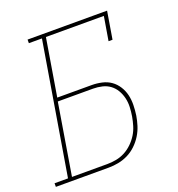

<svg xmlns="http://www.w3.org/2000/svg" viewBox="-151 -844 883 953"><g transform="rotate(-20 291.0 -367.5)"><path d="M-18 0V-19H53L169 -716H100V-735H520L496 -590H475L496 -716H190L140 -414H322Q349 -414 375.5 -408Q402 -402 422.5 -387.5Q443 -373 457 -351Q471 -329 477 -304Q483 -279 482.5 -251Q482 -223 478 -196Q474 -171 466 -145.5Q458 -120 443.5 -96.5Q429 -73 408.5 -53.5Q388 -34 363.5 -22Q339 -10 313 -5Q287 0 261 0ZM74 -19H261Q284 -19 308 -23.5Q332 -28 354 -39.5Q376 -51 394.5 -69Q413 -87 426 -108Q439 -129 446 -152.5Q453 -176 457 -199Q461 -223 462 -247.5Q463 -272 457.5 -295Q452 -318 440.5 -337.5Q429 -357 411 -370.5Q393 -384 369.5 -389.5Q346 -395 322 -395H136Z"/></g></svg>

Font: Iosevka Slab ThExObl
Style: Regular
Weight: 100
Width: 7
Italic angle: -9°
Monospace: yes
Designer: Belleve Invis
Foundry: Belleve Invis
Version: Version 11.1.1; ttfautohint (v1.8.3)